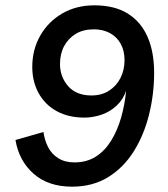

<svg xmlns="http://www.w3.org/2000/svg" viewBox="-20 -690 630 720"><path d="M250 10Q161 10 106 -38.5Q51 -87 38 -165L143 -195Q147 -165 160 -139Q173 -113 198 -97Q223 -81 259 -81Q305 -81 339 -102.5Q373 -124 396.5 -162Q420 -200 434 -248.5Q448 -297 453 -350Q442 -317 417.5 -294Q393 -271 361 -260Q329 -249 296 -249Q237 -249 193 -273Q149 -297 125 -340.5Q101 -384 101 -439Q101 -504 131 -556.5Q161 -609 213.5 -639.5Q266 -670 334 -670Q409 -670 458.5 -639.5Q508 -609 533 -552.5Q558 -496 558 -417Q558 -337 539 -260.5Q520 -184 482 -123Q444 -62 386 -26Q328 10 250 10ZM323 -332Q361 -332 389 -350Q417 -368 432 -398Q447 -428 447 -464Q447 -500 432.5 -526Q418 -552 392 -566Q366 -580 332 -580Q292 -580 264 -563Q236 -546 220.5 -517Q205 -488 205 -450Q205 -402 235.5 -367Q266 -332 323 -332Z"/></svg>

Font: Kantumruy Pro Medium
Style: Italic
Weight: 500
Italic angle: -13°
Designer: Sovichet Tep
Foundry: Sovichet Tep
Version: Version 1.002